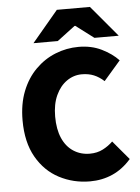

<svg xmlns="http://www.w3.org/2000/svg" viewBox="-58 -902 701 960"><g transform="rotate(-5 292.0 -422.5)"><path d="M355 12Q272 12 201 -25Q130 -62 87.5 -136.5Q45 -211 45 -321Q45 -403 70 -466.5Q95 -530 139 -574Q183 -618 239 -640.5Q295 -663 356 -663Q420 -663 471 -638Q522 -613 555 -578L471 -481Q447 -503 420.5 -514Q394 -525 360 -525Q319 -525 284.5 -501Q250 -477 229.5 -432.5Q209 -388 209 -326Q209 -262 228.5 -217.5Q248 -173 284 -149.5Q320 -126 366 -126Q403 -126 432 -141Q461 -156 482 -177L562 -82Q520 -34 468 -11Q416 12 355 12ZM133 -701 264 -857H430L561 -701H439L349 -769H345L255 -701Z"/></g></svg>

Font: Source Sans 3 ExtraLight ExtraBold
Style: Regular
Weight: 800
Version: Version 3.052;hotconv 1.1.0;makeotfexe 2.6.0